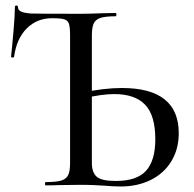

<svg xmlns="http://www.w3.org/2000/svg" viewBox="-20 -672 703 696"><path d="M357 1Q342 0 320 -1Q298 -2 270 -2L193 -1Q175 0 146 0Q143 0 143 -6Q143 -12 146 -12Q184 -12 202 -17.5Q220 -23 227 -37Q234 -51 234 -81V-544Q234 -573 230 -585.5Q226 -598 213 -602Q200 -606 169 -606Q114 -606 77 -569Q40 -532 31 -466Q30 -463 25 -463.5Q20 -464 20 -466Q24 -502 29 -560Q34 -618 34 -647Q34 -652 39.5 -652Q45 -652 45 -647Q45 -636 55.5 -630.5Q66 -625 93 -623Q125 -622 271 -622Q304 -622 350 -624L399 -625Q402 -625 402 -619Q402 -613 399 -613Q362 -613 344 -607Q326 -601 319.5 -586.5Q313 -572 313 -542V-81Q313 -47 330.5 -31.5Q348 -16 400 -16Q476 -16 509.5 -53Q543 -90 543 -167Q543 -254 506 -292.5Q469 -331 394 -331Q349 -331 280 -315L277 -336Q357 -353 422 -353Q628 -353 628 -189Q628 -132 601.5 -88Q575 -44 527 -20Q479 4 418 4Q392 4 357 1Z"/></svg>

Font: Cormorant Garamond Medium
Style: Regular
Weight: 500
Designer: Christian Thalmann (Catharsis Fonts)
Foundry: Catharsis Fonts
Version: Version 4.000